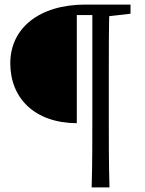

<svg xmlns="http://www.w3.org/2000/svg" viewBox="-20 -690 636 840"><path d="M416 -670V-615H421L551 -630V-670H416ZM384 -180C384 -75 384 29 381 130H459C456 27 456 -77 456 -180V-360C456 -465 456 -569 459 -670H384V-180ZM316 -624H416V-670H354C152 -670 25 -567 25 -413C25 -262 130 -152 316 -151V-624Z"/></svg>

Font: Source Serif Variable
Style: Regular
Weight: 389
Designer: Frank Grießhammer
Foundry: Adobe Systems Incorporated
Version: Version 3.001;hotconv 1.0.111;makeotfexe 2.5.65597